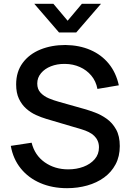

<svg xmlns="http://www.w3.org/2000/svg" viewBox="-20 -970 684 1005"><path d="M159.5 -950H259.5L334 -861.5L408.5 -950H508.5L379 -800H289ZM331 15Q253.5 15 191.2 -11.8Q129 -38.5 88.8 -88.2Q48.5 -138 36.5 -206.5L145.5 -223Q162 -157 214.5 -120.2Q267 -83.5 337 -83.5Q380.5 -83.5 417 -97.2Q453.5 -111 475.8 -136.8Q498 -162.5 498 -198.5Q498 -218 491.2 -233Q484.5 -248 472.8 -259.2Q461 -270.5 444.2 -278.8Q427.5 -287 407.5 -293L223 -347.5Q196 -355.5 168 -368.2Q140 -381 116.8 -401.8Q93.5 -422.5 79 -453.2Q64.5 -484 64.5 -528Q64.5 -594.5 98.8 -640.8Q133 -687 191.5 -710.8Q250 -734.5 322.5 -734.5Q395.5 -733.5 453.2 -708.5Q511 -683.5 549.2 -636.8Q587.5 -590 602 -523.5L490 -504.5Q482.5 -545 458 -574.2Q433.5 -603.5 398 -619.2Q362.5 -635 321 -635.5Q318 -635.5 315.5 -635.5Q278.5 -635.5 246.5 -623Q214.5 -610.5 194.8 -587Q175 -563.5 175 -533Q175 -503 192.5 -484.5Q210 -466 235.8 -455.2Q261.5 -444.5 287 -437.5L420 -400Q445 -393 476.8 -381.2Q508.5 -369.5 538.2 -348.5Q568 -327.5 587.5 -292.8Q607 -258 607 -205.5Q607 -151 585 -109.8Q563 -68.5 524.8 -40.8Q486.5 -13 436.5 1Q386.5 15 331 15Z"/></svg>

Font: Cns Manrope SemBd
Style: Regular
Weight: 600
Designer: Mikhail Sharanda
Foundry: Mikhail Sharanda
Version: Version 4.504